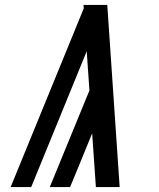

<svg xmlns="http://www.w3.org/2000/svg" viewBox="-20 -755 640 775"><path d="M463 0H367L352 -217L301 -92L263 0H181L341 -390L330 -548L106 0H23L318 -721L317 -735Q341 -735 365 -735Q389 -735 413 -735Z"/></svg>

Font: Iosevka Curly MdExObl
Style: Regular
Weight: 500
Width: 7
Italic angle: -9°
Monospace: yes
Designer: Belleve Invis
Foundry: Belleve Invis
Version: Version 11.1.0; ttfautohint (v1.8.3)